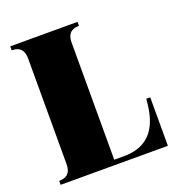

<svg xmlns="http://www.w3.org/2000/svg" viewBox="-127 -806 849 912"><g transform="rotate(-20 297.0 -350.0)"><path d="M547 -245C540 -156 517 -25 354 -25H305V-616C305 -674 340 -679 365 -680V-700H25V-680C50 -679 85 -674 85 -616V-84C85 -26 50 -21 25 -20V0H567V-245Z"/></g></svg>

Font: Sprat Condensed Black
Style: Regular
Weight: 900
Designer: Ethan Nakache
Foundry: Collletttivo
Version: Version 2.000;Glyphs 3.2 (3217)